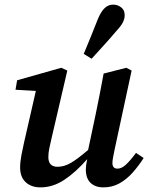

<svg xmlns="http://www.w3.org/2000/svg" viewBox="-20 -796 646 830"><path d="M427 14Q392 14 371.5 -5.5Q351 -25 351 -64Q351 -80 357 -108Q306 -50 257 -18Q208 14 155 14Q115 14 91 -8.5Q67 -31 67 -71Q67 -96 72.5 -125Q78 -154 84 -180L135 -403L47 -408L54 -449L245 -503L271 -491L203 -199Q197 -174 193 -154Q189 -134 189 -117Q189 -75 229 -75Q258 -75 287.5 -92.5Q317 -110 361 -148L394 -304Q403 -348 411.5 -391Q420 -434 428 -478L526 -503L549 -491L476 -152Q472 -133 469 -117Q466 -101 466 -91Q466 -67 488 -67Q505 -67 523 -83Q541 -99 568 -135L601 -113Q580 -80 554.5 -51Q529 -22 497.5 -4Q466 14 427 14ZM342 -563Q358 -601 373.5 -639.5Q389 -678 404 -716Q418 -748 433.5 -762Q449 -776 469 -776Q489 -776 504 -764Q519 -752 519 -731Q519 -714 510.5 -698Q502 -682 483 -662Q457 -631 430 -601.5Q403 -572 376 -542Z"/></svg>

Font: Source Serif 4 SmText Semibold
Style: Italic
Weight: 600
Italic angle: -12°
Designer: Frank Grießhammer
Foundry: Adobe
Version: Version 4.005;hotconv 1.1.0;makeotfexe 2.6.0